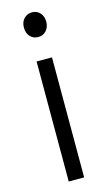

<svg xmlns="http://www.w3.org/2000/svg" viewBox="-123 -835 495 879"><g transform="rotate(-15 125.0 -396.0)"><path d="M88 0V-569H161V0ZM125 -675Q102 -675 87 -691Q72 -707 72 -734Q72 -760 87.5 -776Q103 -792 125 -792Q148 -792 163 -776Q178 -760 178 -734Q178 -708 163 -691.5Q148 -675 125 -675Z"/></g></svg>

Font: Yaldevi ExtraLight
Style: Regular
Weight: 400
Version: Version 1.100